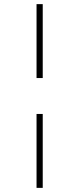

<svg xmlns="http://www.w3.org/2000/svg" viewBox="-20 -817 384 930"><path d="M157 -439V-797H187V-439ZM157 93V-265H187V93Z"/></svg>

Font: Bitter ExtraLight
Style: Regular
Weight: 200
Designer: Sol Matas, and Bitter project Authors
Foundry: Sol Matas
Version: Version 2.001